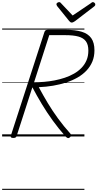

<svg xmlns="http://www.w3.org/2000/svg" viewBox="-20 -1277 912 1797"><path d="M104 14Q90 14 84 9.5Q78 5 81 -6L396 -978Q400 -988 406.5 -993Q413 -998 429 -998H595Q685 -998 744.5 -980Q804 -962 834 -920Q864 -878 864 -806Q864 -748 844.5 -701Q825 -654 789.5 -616.5Q754 -579 706 -551.5Q658 -524 600 -505Q542 -486 477 -475Q412 -464 343 -461Q383 -386 427.5 -312Q472 -238 524 -167Q576 -96 638 -27Q645 -20 646 -11.5Q647 -3 634 9Q622 18 613 14.5Q604 11 593 0Q530 -71 474.5 -147.5Q419 -224 371.5 -303Q324 -382 283 -460L136 -5Q133 5 126.5 9.5Q120 14 104 14ZM299 -507Q344 -507 393 -511Q442 -515 491 -524.5Q540 -534 586.5 -549.5Q633 -565 673 -588Q713 -611 743 -642Q773 -673 790 -713Q807 -753 807 -804Q807 -859 784 -890.5Q761 -922 713.5 -935Q666 -948 591 -948H441ZM850 -1257Q858 -1257 865 -1250Q872 -1243 872 -1236Q872 -1230 870 -1226Q868 -1222 863 -1218L682 -1079Q672 -1073 665.5 -1069.5Q659 -1066 651 -1066Q644 -1066 638.5 -1070Q633 -1074 627 -1081L514 -1221Q512 -1226 510 -1230Q508 -1234 508 -1237Q508 -1246 517 -1251.5Q526 -1257 533 -1257Q540 -1257 543.5 -1254.5Q547 -1252 551 -1247L660 -1132L829 -1246Q836 -1252 840 -1254.5Q844 -1257 850 -1257ZM0 490H770V500H0ZM0 -20H770V0H0ZM0 -505H770V-500H0ZM0 -1010H770V-1000H0Z"/></svg>

Font: Playwrite AU TAS Guides
Style: Regular
Weight: 400
Designer: Veronika Burian, José Scaglione
Foundry: TypeTogether
Version: Version 1.003